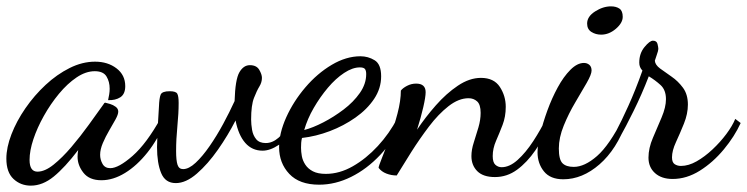

<svg xmlns="http://www.w3.org/2000/svg" viewBox="-46 -537 2350 604"><path d="M51 47Q19 47 -3.5 26Q-26 5 -26 -38Q-26 -73 -10 -114.5Q6 -156 34 -196.5Q62 -237 97.5 -270Q133 -303 173 -323Q213 -343 253 -343Q293 -343 320.5 -322Q348 -301 348 -266Q348 -241 332.5 -231Q317 -221 294 -222Q296 -231 297.5 -240Q299 -249 299 -258Q299 -280 289 -296.5Q279 -313 252 -313Q224 -313 195 -293.5Q166 -274 139.5 -242Q113 -210 92 -172.5Q71 -135 59 -99Q47 -63 47 -34Q47 3 72 3Q95 3 122.5 -19Q150 -41 178.5 -74.5Q207 -108 233 -144Q259 -180 279 -208Q282 -214 285 -214Q290 -213 300 -210Q310 -207 318 -201Q326 -195 326 -186Q326 -177 317.5 -161.5Q309 -146 297.5 -126.5Q286 -107 277.5 -87Q269 -67 269 -50Q269 -35 276.5 -21.5Q284 -8 301 -8Q327 -8 371 -46.5Q415 -85 460 -166L473 -153Q451 -99 418 -57.5Q385 -16 347.5 7Q310 30 273 30Q235 30 216.5 6.5Q198 -17 198 -44Q198 -49 198.5 -54Q199 -59 200 -65Q158 -10 123 18.5Q88 47 51 47Z M507 39Q474 39 461 7.5Q448 -24 448 -74Q448 -79 449 -108.5Q450 -138 454 -201Q455 -229 459.5 -239.5Q464 -250 488 -250Q507 -250 511.5 -242.5Q516 -235 516 -213Q516 -181 512 -140Q508 -99 508 -62Q508 -32 512.5 -18.5Q517 -5 530 -5Q548 -5 569.5 -25Q591 -45 613.5 -77.5Q636 -110 656 -147Q676 -184 692 -219Q694 -287 707 -309.5Q720 -332 740 -332Q761 -332 769.5 -317.5Q778 -303 778 -292Q778 -278 770 -265Q762 -252 753 -229Q744 -206 744 -161Q744 -146 747 -128.5Q750 -111 760 -99Q770 -87 790 -87Q811 -87 830 -103.5Q849 -120 869 -161L881 -152Q859 -100 831.5 -81.5Q804 -63 780 -63Q747 -63 725.5 -87.5Q704 -112 695 -158Q671 -111 639.5 -66Q608 -21 573.5 9Q539 39 507 39Z M958 44Q896 44 864 10Q832 -24 832 -74Q832 -118 854.5 -168Q877 -218 914.5 -262Q952 -306 997.5 -333Q1043 -360 1088 -360Q1112 -360 1132.5 -347.5Q1153 -335 1153 -297Q1153 -259 1131 -226Q1109 -193 1072 -167Q1035 -141 991.5 -124.5Q948 -108 904 -103Q902 -95 901.5 -87.5Q901 -80 901 -72Q901 -60 903.5 -46Q906 -32 914.5 -19Q923 -6 938.5 2Q954 10 979 10Q1022 10 1064 -14Q1106 -38 1142.5 -77.5Q1179 -117 1204 -165L1219 -154Q1192 -94 1150 -49.5Q1108 -5 1058.5 19.5Q1009 44 958 44ZM911 -128Q938 -135 971 -152Q1004 -169 1035 -192.5Q1066 -216 1086 -244.5Q1106 -273 1106 -304Q1106 -315 1102 -320Q1098 -325 1086 -325Q1063 -325 1036.5 -307.5Q1010 -290 985.5 -261Q961 -232 941 -197.5Q921 -163 911 -128Z M1511 20Q1474 20 1455.5 1.5Q1437 -17 1437 -46Q1437 -66 1444.5 -89Q1452 -112 1459 -136Q1466 -160 1466 -182Q1466 -208 1455 -218Q1444 -228 1428 -228Q1397 -228 1365 -203Q1333 -178 1303.5 -139Q1274 -100 1248 -59Q1222 -18 1202 15Q1185 15 1169.5 9Q1154 3 1145 -9Q1145 -14 1155.5 -40Q1166 -66 1180 -103Q1194 -140 1204.5 -180Q1215 -220 1215 -252Q1221 -260 1234.5 -267Q1248 -274 1263 -274Q1293 -274 1293 -247Q1293 -232 1285.5 -199.5Q1278 -167 1266 -129Q1292 -168 1325 -205.5Q1358 -243 1394.5 -267.5Q1431 -292 1467 -292Q1508 -292 1526.5 -263.5Q1545 -235 1545 -201Q1545 -170 1535 -144Q1525 -118 1514.5 -94Q1504 -70 1504 -46Q1504 -26 1512.5 -18.5Q1521 -11 1532 -11Q1557 -11 1582.5 -34Q1608 -57 1631.5 -93Q1655 -129 1673 -166L1686 -152Q1665 -103 1638.5 -64.5Q1612 -26 1580.5 -3Q1549 20 1511 20Z M1726 27Q1685 27 1665 2Q1645 -23 1645 -58Q1645 -81 1653.5 -116Q1662 -151 1676 -189.5Q1690 -228 1708.5 -262Q1727 -296 1748.5 -317.5Q1770 -339 1791 -339Q1801 -339 1808 -333Q1815 -327 1815 -315Q1815 -303 1799.5 -276Q1784 -249 1763.5 -214.5Q1743 -180 1727.5 -142Q1712 -104 1712 -70Q1712 -35 1723.5 -23.5Q1735 -12 1759 -12Q1793 -12 1832 -46Q1871 -80 1914 -165L1925 -153Q1894 -67 1840 -20Q1786 27 1726 27ZM1845 -428Q1828 -428 1814.5 -436.5Q1801 -445 1801 -463Q1801 -485 1826 -501Q1851 -517 1876 -517Q1892 -517 1902.5 -510Q1913 -503 1913 -484Q1913 -465 1891.5 -446.5Q1870 -428 1845 -428Z M2070 26Q2035 26 2014.5 7.5Q1994 -11 1994 -41Q1994 -71 2008 -103.5Q2022 -136 2035.5 -168Q2049 -200 2049 -225Q2049 -254 2032 -269.5Q2015 -285 1995 -297Q1973 -240 1947 -187.5Q1921 -135 1905 -107L1894 -128Q1908 -154 1930.5 -203.5Q1953 -253 1975 -315Q1965 -325 1965 -340Q1965 -369 1981.5 -389Q1998 -409 2008 -409Q2020 -409 2022.5 -398.5Q2025 -388 2025 -383Q2025 -378 2020 -364Q2015 -350 2014 -346Q2015 -333 2030.5 -321.5Q2046 -310 2066.5 -296Q2087 -282 2102.5 -261Q2118 -240 2118 -208Q2118 -179 2105.5 -148Q2093 -117 2080.5 -90Q2068 -63 2068 -42Q2068 -26 2076.5 -20.5Q2085 -15 2096 -15Q2120 -15 2145.5 -29.5Q2171 -44 2195.5 -67Q2220 -90 2239 -115.5Q2258 -141 2267 -163L2284 -150Q2265 -108 2231 -67Q2197 -26 2155.5 0Q2114 26 2070 26Z"/></svg>

Font: Dancing Script Medium
Style: Regular
Weight: 500
Designer: Pablo Impallari
Foundry: Pablo Impallari
Version: Version 2.000